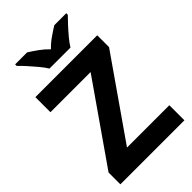

<svg xmlns="http://www.w3.org/2000/svg" viewBox="-274 -1030 1126 1126"><g transform="rotate(-45 289.5 -467.0)"><path d="M555 0H24V-98L366 -589H33V-714H546V-616L204 -125H555ZM210 -774Q196 -797 173.5 -824Q151 -851 127.5 -877Q104 -903 85 -921V-934H184Q210 -918 240 -896.5Q270 -875 296 -848Q322 -875 353 -896.5Q384 -918 410 -934H509V-921Q491 -903 467 -877Q443 -851 420.5 -824Q398 -797 384 -774Z"/></g></svg>

Font: Noto Sans IKEA
Style: Bold
Weight: 600
Designer: Monotype Design Team
Foundry: Monotype Imaging Inc.
Version: Version 2.001